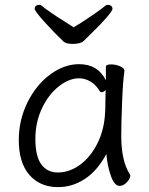

<svg xmlns="http://www.w3.org/2000/svg" viewBox="-20 -749 612 787"><path d="M305 -651Q378 -698 410 -724Q415 -729 423 -729Q431 -729 436 -724.5Q441 -720 441 -713Q441 -695 323 -581Q317 -575 305 -572Q293 -569 279 -569Q252 -569 241 -578Q202 -615 162 -659.5Q122 -704 122 -713Q122 -720 127 -724.5Q132 -729 140 -729Q148 -729 153 -724Q177 -703 254 -655L282 -637Q302 -650 305 -651ZM304 -486Q381 -486 414 -420V-475Q414 -485 435 -485Q454 -485 472 -477.5Q490 -470 490 -459V-457Q484 -419 480.5 -331.5Q477 -244 477 -193Q477 -89 512 -35Q514 -31 514 -29Q514 -17 500 -2Q486 13 470 13Q449 13 434.5 -28Q420 -69 416 -118Q380 -50 328.5 -16Q277 18 218 18Q144 18 100.5 -32Q57 -82 57 -175Q57 -257 92.5 -329Q128 -401 185.5 -443.5Q243 -486 304 -486ZM217 -42Q265 -42 308.5 -74Q352 -106 380 -162.5Q408 -219 411 -291Q412 -301 412 -335L413 -380Q404 -371 396 -371Q392 -371 389 -375Q373 -402 350.5 -415Q328 -428 304 -428Q263 -428 221 -395Q179 -362 152 -305Q125 -248 125 -180Q125 -108 149.5 -75Q174 -42 217 -42Z"/></svg>

Font: Iansui 0.93
Style: Regular
Weight: 400
Designer: But Ko / Fontworks Inc.
Foundry: zi-hi.com / Fontworks Inc.
Version: Version 0.931